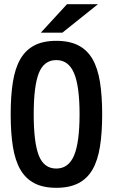

<svg xmlns="http://www.w3.org/2000/svg" viewBox="-20 -900 540 917"><path d="M249 -705Q312 -705 354.5 -683Q397 -661 422 -617.5Q447 -574 457.5 -508Q468 -442 468 -354Q468 -266 457.5 -200Q447 -134 422 -90.5Q397 -47 354.5 -25Q312 -3 249 -3Q186 -3 144 -25Q102 -47 77 -90.5Q52 -134 41.5 -200Q31 -266 31 -354Q31 -442 41.5 -508Q52 -574 77 -617.5Q102 -661 144 -683Q186 -705 249 -705ZM249 -613Q190 -613 165.5 -551Q141 -489 141 -354Q141 -219 165.5 -157Q190 -95 249 -95Q307 -95 333.5 -157Q360 -219 360 -354Q360 -489 333.5 -551Q307 -613 249 -613ZM300 -880H448L278 -744H175Z"/></svg>

Font: D2Coding ligature
Style: Bold
Weight: 700
Monospace: yes
Designer: Yong-Rak Park; Jeong-Hwan Yoon; Sang-Min Lee;
Foundry: NHN Corporation
Version: Version 1.3.2; Build 20180524